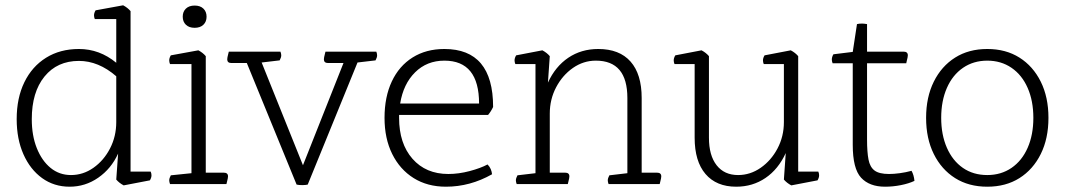

<svg xmlns="http://www.w3.org/2000/svg" viewBox="-20 -695 4022 725"><path d="M546 -14 447 5Q430 -4 419 -17L426 -115Q400 -58 351 -24Q302 10 243 10Q184 10 139 -22.5Q94 -55 68.5 -112.5Q43 -170 43 -245Q43 -325 72 -384.5Q101 -444 154 -477Q207 -510 278 -510Q356 -510 419 -458V-623H338Q335 -630 335 -637Q335 -646 341 -656L445 -675Q462 -666 473 -653V-47H549Q552 -40 552 -33Q552 -24 546 -14ZM419 -234V-407Q352 -465 278 -465Q196 -465 148 -406Q100 -347 100 -245Q100 -183 119 -135.5Q138 -88 171 -61Q204 -34 248 -34Q294 -34 333 -61.5Q372 -89 395.5 -134.5Q419 -180 419 -234Z M835 0H622Q619 -8 619 -14Q619 -22 625 -33L703 -41V-453H622Q619 -460 619 -467Q619 -476 625 -486L729 -505Q746 -496 757 -483V-43H825Q841 -43 841 -29Q841 -23 837 -8ZM760 -632Q760 -613 748 -601.5Q736 -590 715 -590Q694 -590 682 -601.5Q670 -613 670 -632Q670 -651 682 -662.5Q694 -674 715 -674Q736 -674 748 -662.5Q760 -651 760 -632Z M1100 2 912 -457H854Q838 -457 838 -471Q838 -477 842 -492L844 -500H1039Q1042 -492 1042 -486Q1042 -478 1036 -467L968 -459L1124 -71L1277 -457H1219Q1203 -457 1203 -471Q1203 -477 1207 -492L1209 -500H1401Q1404 -492 1404 -486Q1404 -478 1398 -467L1330 -459L1142 2Q1134 4 1121 4Q1108 4 1100 2Z M1823 -261H1487V-250Q1487 -153 1537.5 -95.5Q1588 -38 1673 -38Q1712 -38 1753.5 -49Q1795 -60 1821 -74Q1829 -66 1833 -56.5Q1837 -47 1838 -37Q1755 10 1664 10Q1594 10 1542 -22.5Q1490 -55 1461 -113.5Q1432 -172 1432 -250Q1432 -329 1459.5 -387.5Q1487 -446 1538 -478Q1589 -510 1658 -510Q1842 -510 1842 -291Q1834 -274 1823 -261ZM1491 -304H1789Q1789 -466 1658 -466Q1592 -466 1547.5 -422Q1503 -378 1491 -304Z M2471 0H2278Q2275 -8 2275 -14Q2275 -22 2281 -33L2349 -41V-325Q2349 -466 2230 -466Q2183 -466 2143.5 -438.5Q2104 -411 2080 -365.5Q2056 -320 2056 -266V-43H2114Q2130 -43 2130 -29Q2130 -23 2126 -8L2124 0H1931Q1928 -8 1928 -14Q1928 -22 1934 -33L2002 -41V-453H1926Q1923 -460 1923 -467Q1923 -476 1929 -486L2028 -505Q2045 -496 2056 -483L2049 -383Q2077 -444 2126 -477Q2175 -510 2239 -510Q2319 -510 2361 -462.5Q2403 -415 2403 -325V-43H2461Q2477 -43 2477 -29Q2477 -23 2473 -8Z M3067 -14 2968 5Q2951 -4 2940 -17L2947 -117Q2919 -56 2870.5 -23Q2822 10 2760 10Q2685 10 2644 -38Q2603 -86 2603 -175V-453H2527Q2524 -460 2524 -467Q2524 -476 2530 -486L2629 -505Q2646 -496 2657 -483V-175Q2657 -108 2686 -71Q2715 -34 2767 -34Q2813 -34 2852.5 -61.5Q2892 -89 2916 -134.5Q2940 -180 2940 -234V-453H2864Q2861 -460 2861 -467Q2861 -476 2867 -486L2966 -505Q2983 -496 2994 -483V-47H3070Q3073 -40 3073 -33Q3073 -24 3067 -14Z M3200 -148V-456H3124Q3121 -464 3121 -470Q3121 -480 3127 -490L3200 -499L3216 -604Q3224 -606 3235 -606Q3242 -606 3254 -604V-500H3392Q3408 -500 3408 -486Q3408 -480 3404 -465L3402 -456H3254V-168Q3254 -121 3259.5 -92.5Q3265 -64 3282.5 -51Q3300 -38 3337 -38Q3355 -38 3377.5 -41Q3400 -44 3422 -50Q3431 -34 3433 -12Q3412 -2 3382 4Q3352 10 3322 10Q3263 10 3231.5 -24Q3200 -58 3200 -148Z M3708 -34Q3760 -34 3799.5 -61Q3839 -88 3860.5 -137Q3882 -186 3882 -250Q3882 -314 3860.5 -363Q3839 -412 3799.5 -439Q3760 -466 3708 -466Q3656 -466 3616.5 -439Q3577 -412 3555.5 -363Q3534 -314 3534 -250Q3534 -186 3555.5 -137Q3577 -88 3616 -61Q3655 -34 3708 -34ZM3708 10Q3638 10 3586.5 -22.5Q3535 -55 3506 -113.5Q3477 -172 3477 -250Q3477 -328 3506 -386.5Q3535 -445 3586.5 -477.5Q3638 -510 3708 -510Q3778 -510 3829.5 -477.5Q3881 -445 3910 -386.5Q3939 -328 3939 -250Q3939 -172 3910 -113.5Q3881 -55 3829.5 -22.5Q3778 10 3708 10Z"/></svg>

Font: Scope One
Style: Regular
Weight: 400
Designer: Dalton Maag Ltd
Foundry: Dalton Maag Ltd
Version: Version 1.001; ttfautohint (v1.4.1) -l 11 -r 50 -G 50 -x 14 